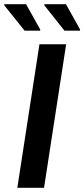

<svg xmlns="http://www.w3.org/2000/svg" viewBox="-49 -900 404 920"><path d="M0 0ZM34 0 140 -688H268L162 0ZM334 -753 335 -758 267 -880H164L163 -875L260 -753ZM143 -753 144 -758 76 -880H-28L-29 -875L69 -753Z"/></svg>

Font: Azeri Sans SemiBold
Style: Italic
Weight: 600
Designer: Hector Gatti & Omnibus-Type (original fonts) / Cristiano Sobral (main changes and remastering)
Foundry: Omnibus-Type
Version: Version 0.07;August 21, 2020;FontCreator 13.0.0.2681 64-bit;